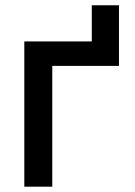

<svg xmlns="http://www.w3.org/2000/svg" viewBox="-20 -701 508 721"><path d="M426.8 -681.2V-453.6H176.3V0H71.3V-545.4H324.7V-681.2Z"/></svg>

Font: Interop Med
Style: Regular
Weight: 500
Designer: Rasmus Andersson, Google, Jang Haemin
Foundry: jhaemin
Version: Version 1.007